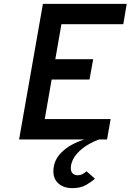

<svg xmlns="http://www.w3.org/2000/svg" viewBox="-20 -720 674 991"><path d="M78.5 0 201.5 -700H634L616.5 -595H297L265.5 -414.5H461L442 -309.5H246.5L211 -105.5H551L532.5 0ZM353.5 251Q309 251 282.2 227.5Q255.5 204 255.5 164Q255.5 107.5 298.8 65.2Q342 23 415.5 0H490Q438 20.5 406.2 45.8Q374.5 71 360 97.2Q345.5 123.5 345.5 147.5Q345.5 166.5 355.5 175.5Q365.5 184.5 379.5 184.5Q395 184.5 406.8 178Q418.5 171.5 426.5 164L470 202Q452.5 218.5 424.2 234.8Q396 251 353.5 251Z"/></svg>

Font: Overpass SemiBold
Style: Italic
Weight: 600
Italic angle: -10°
Designer: Delve Withrington, Dave Bailey, Thomas Jockin
Foundry: Delve Fonts LLC
Version: Version 4.000